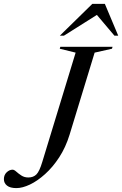

<svg xmlns="http://www.w3.org/2000/svg" viewBox="-75 -955 626 985"><path d="M282 -264Q262 -199 228.8 -148Q195.5 -97 156.2 -61.8Q117 -26.5 78.5 -8.2Q40 10 9 10Q-23 10 -39 -2.8Q-55 -15.5 -55 -36Q-55 -57.5 -40.8 -71Q-26.5 -84.5 -10.5 -84.5Q-2.5 -84.5 8.5 -74.5Q19.5 -64.5 34.8 -54.5Q50 -44.5 70.5 -44.5Q96 -44.5 111.8 -60.2Q127.5 -76 142 -124.5L313 -685L231.5 -705L234.5 -715H502.5L499.5 -705L410.5 -685ZM232 -772 398.5 -935H463L531.5 -772H512L422 -878.5L253 -772Z"/></svg>

Font: Newsreader 72pt
Style: Italic
Weight: 400
Italic angle: -17°
Designer: Hugues Gentile
Foundry: Production Type
Version: Version 1.003; ttfautohint (v1.8.3)